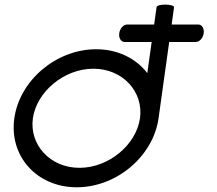

<svg xmlns="http://www.w3.org/2000/svg" viewBox="-20 -794 922 814"><path d="M119.4 -292.6C135.1 -404.1 250.8 -502.7 376 -502.7C501.1 -502.7 589.2 -404.1 573.5 -292.6C557.8 -181.1 442.1 -82.5 316.9 -82.5C191.8 -82.5 103.8 -181.1 119.4 -292.6ZM717.8 -762.7C719.9 -777.7 645.9 -778.7 643.8 -763.7C642.5 -754 638.4 -725.5 633.5 -690.1C571.8 -690.1 518.8 -690 518.8 -690C504 -690.1 488.5 -673.9 485.6 -653C482.7 -632.1 493.4 -616 508.4 -616H623C614.7 -556.4 606.6 -498.6 604.5 -484C557.1 -546 479.8 -585.2 387.6 -585.2C219 -585.2 63.4 -454.1 40.7 -292.6C18 -131.1 136.8 0 305.3 0C473.9 0 629.5 -131.1 652.2 -292.6L697.3 -616H810.4C825.5 -616.4 840.7 -632.1 843.6 -653C846.5 -673.9 835.8 -690 820.8 -690C820.8 -690.1 768.6 -690.2 707.7 -690.1Z"/></svg>

Font: Hi.
Style: Regular
Weight: 400
Designer: Mew Too, Robert Jablonski
Foundry: Cannot Into Space Fonts
Version: Version 1.996